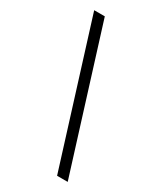

<svg xmlns="http://www.w3.org/2000/svg" viewBox="-180 -765 698 830"><g transform="rotate(30 169.5 -350.0)"><path d="M306 0 87 -700H34L253 0Z"/></g></svg>

Font: Arthouse Owned Light
Style: Regular
Weight: 300
Designer: Jeremy Tribby
Foundry: Tribby Type
Version: Version 1.000;PS 001.000;hotconv 1.0.88;makeotf.lib2.5.64775